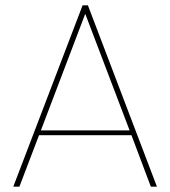

<svg xmlns="http://www.w3.org/2000/svg" viewBox="-20 -703 641 723"><path d="M548 0 475 -194H127L53 0H30L291 -683H311L571 0ZM468 -212 301 -651 134 -212Z"/></svg>

Font: Poppins Thin
Style: Regular
Weight: 250
Designer: Ninad Kale (Devanagari), Jonny Pinhorn (Latin)
Foundry: Indian Type Foundry
Version: Version 3.200;PS 1.000;hotconv 16.6.54;makeotf.lib2.5.65590